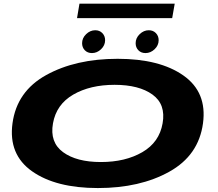

<svg xmlns="http://www.w3.org/2000/svg" viewBox="-20 -994 1159 1022"><path d="M501 7Q277.5 7 150.8 -82.2Q24 -171.5 46.5 -337.5Q69.5 -508 226 -594.5Q382.5 -681 606.2 -681Q830 -681 956.5 -592Q1083 -503 1060.5 -337.5Q1037.5 -167 881.2 -80Q725 7 501 7ZM517 -131.5Q647 -131.5 737.5 -184Q828 -236.5 845.5 -337.5Q863.5 -438.5 791.8 -490.5Q720 -542.5 590 -542.5Q460 -542.5 370 -490.5Q280 -438.5 262 -337.5Q244 -236.5 315.8 -184Q387.5 -131.5 517 -131.5ZM469.5 -711.5Q446 -711.5 431.5 -726.5Q417 -741.5 417 -764Q417 -791.5 438.5 -812.2Q460 -833 487 -833Q510 -833 524.8 -817.8Q539.5 -802.5 539.5 -780Q539.5 -752.5 518 -732Q496.5 -711.5 469.5 -711.5ZM754.5 -711.5Q731 -711.5 716.5 -726.5Q702 -741.5 702 -764Q702 -791.5 723.5 -812.2Q745 -833 772 -833Q795 -833 809.8 -817.8Q824.5 -802.5 824.5 -780Q824.5 -752.5 803 -732Q781.5 -711.5 754.5 -711.5ZM390 -897.5 403 -974.5H910L896.5 -897.5Z"/></svg>

Font: Anybody UltraExpanded Regular
Style: Bold Italic
Weight: 700
Width: 9
Italic angle: -10°
Designer: Tyler Finck
Foundry: Etcetera Type Company
Version: Version 1.010; ttfautohint (v1.8.3) -l 8 -r 50 -G 200 -x 14 